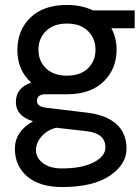

<svg xmlns="http://www.w3.org/2000/svg" viewBox="-20 -530 563 774"><path d="M230 224Q140 224 90 181.5Q40 139 40 69.5Q40 0 113 -41Q44 -62 44 -119Q44 -176 106 -197Q50 -247 50 -327.5Q50 -408 102.5 -459Q155 -510 250 -510Q309 -510 355 -488H523V-416H429Q450 -377 450 -330Q450 -252 397.5 -201Q345 -150 250 -150H164Q129 -150 129 -123Q129 -101 164 -96L330 -76Q407 -67 448.5 -30.5Q490 6 490 69.5Q490 133 422.5 178.5Q355 224 230 224ZM250 -435Q196 -435 165.5 -405Q135 -375 135 -329.5Q135 -284 165.5 -254.5Q196 -225 250 -225Q304 -225 334.5 -254.5Q365 -284 365 -329.5Q365 -375 334.5 -405Q304 -435 250 -435ZM230 149Q310 149 357.5 124.5Q405 100 405 64Q405 8 330 -1L207 -15Q172 -7 148.5 19Q125 45 125 75.5Q125 106 153 127.5Q181 149 230 149Z"/></svg>

Font: Cherry Swash
Style: Regular
Weight: 400
Designer: Kasatkina Nataliya
Foundry: Nataliya Kasatkina
Version: Version 1.001